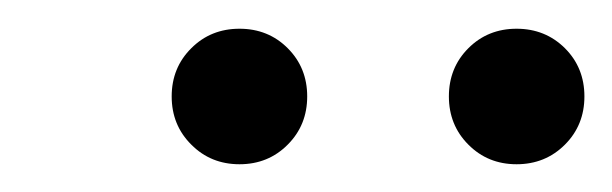

<svg xmlns="http://www.w3.org/2000/svg" viewBox="-20 -707 437 137"><path d="M150.9 -686.5Q171.4 -686.5 185.3 -672.6Q199.2 -658.7 199.2 -638.2Q199.2 -617.7 185.3 -603.8Q171.4 -589.8 150.9 -589.8Q130.4 -589.8 116.5 -603.8Q102.5 -617.7 102.5 -638.2Q102.5 -658.7 116.5 -672.6Q130.4 -686.5 150.9 -686.5ZM348.6 -686.5Q369.1 -686.5 383.1 -672.6Q397 -658.7 397 -638.2Q397 -617.7 383.1 -603.8Q369.1 -589.8 348.6 -589.8Q328.1 -589.8 314.2 -603.8Q300.3 -617.7 300.3 -638.2Q300.3 -658.7 314.2 -672.6Q328.1 -686.5 348.6 -686.5Z"/></svg>

Font: XB Kayhan
Style: Italic
Weight: 400
Italic angle: -12°
Designer: Behnam
Foundry: Irmug
Version: Version 7.300 2009